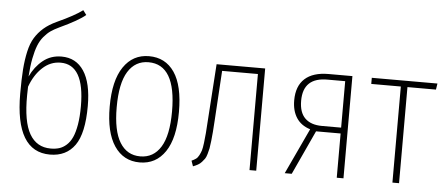

<svg xmlns="http://www.w3.org/2000/svg" viewBox="-50 -849 2263 973"><g transform="rotate(5 1081.5 -362.0)"><path d="M248 -490.2Q321.8 -490.2 361.8 -429.7Q401.9 -369.1 401.9 -252Q401.9 -112.8 358.2 -51.5Q314.5 9.8 231.9 9.8Q55.2 9.8 55.2 -285.2Q55.2 -358.4 58.8 -408Q62.5 -457.5 72 -500Q81.5 -542.5 99.1 -571Q116.7 -599.6 142.8 -622.3Q168.9 -645 208 -663.1Q296.9 -703.6 336.9 -733.9L354 -710.9Q318.8 -680.7 223.1 -636.2Q197.3 -624 180.2 -612.1Q163.1 -600.1 146.5 -580.3Q129.9 -560.5 119.4 -533.9Q108.9 -507.3 101.1 -467.8Q93.3 -428.2 89.8 -375Q113.8 -425.8 153.6 -458Q193.4 -490.2 248 -490.2ZM232.9 -21Q257.3 -21 276.4 -26.9Q295.4 -32.7 313 -48.3Q330.6 -64 342 -89.1Q353.5 -114.3 360.4 -154.3Q367.2 -194.3 367.2 -248Q367.2 -459 246.1 -459Q194.3 -459 154.1 -421.6Q113.8 -384.3 91.8 -323.2L90.8 -279.8Q89.4 -145.5 125.5 -83.3Q161.6 -21 232.9 -21Z M689.5 -530.8Q772.9 -530.8 818.8 -463.6Q864.7 -396.5 864.7 -262.2Q864.7 -128.9 817.9 -59.6Q771 9.8 688.5 9.8Q605.5 9.8 559.1 -59.3Q512.7 -128.4 512.7 -258.8Q512.7 -391.6 560.1 -461.2Q607.4 -530.8 689.5 -530.8ZM689.5 -500Q622.6 -500 585.4 -440.7Q548.3 -381.3 548.3 -258.8Q548.3 -139.2 584.7 -80.1Q621.1 -21 688.5 -21Q755.9 -21 792.7 -80.6Q829.6 -140.1 829.6 -262.2Q829.6 -500 689.5 -500Z M1033.7 -520H1280.8V0H1246.6V-488.8H1064.5L1048.8 -233.9Q1046.4 -195.8 1044.9 -176.5Q1043.5 -157.2 1040.5 -130.6Q1037.6 -104 1035.2 -91.8Q1032.7 -79.6 1027.8 -62.7Q1022.9 -45.9 1017.3 -38.1Q1011.7 -30.3 1003.2 -20.8Q994.6 -11.2 984.1 -5.4Q973.6 0.5 959.5 5.9L949.7 -22Q962.9 -27.8 971.7 -34.2Q980.5 -40.5 987.3 -53.7Q994.1 -66.9 997.8 -78.6Q1001.5 -90.3 1004.9 -117.7Q1008.3 -145 1010 -167.5Q1011.7 -189.9 1014.6 -235.8Z M1603.5 -520H1724.6V0H1690.4V-225.1H1565.4L1461.4 0H1425.8L1534.7 -232.9Q1488.3 -247.1 1464.8 -283Q1441.4 -318.8 1441.4 -372.1Q1441.4 -444.8 1482.9 -482.4Q1524.4 -520 1603.5 -520ZM1592.8 -254.9H1690.4V-491.2H1602.5Q1476.6 -492.7 1476.6 -373Q1476.6 -313.5 1506.6 -284.2Q1536.6 -254.9 1592.8 -254.9Z M2157.2 -520 2152.3 -488.8H2007.3V0H1973.6V-488.8H1823.2V-520Z"/></g></svg>

Font: Fira Sans Compressed UltraLight
Style: Regular
Weight: 200
Width: 1
Designer: Carrois Corporate & Edenspiekermann AG
Foundry: Carrois Corporate GbR & Edenspiekermann AG
Version: Version 4.203;PS 004.203;hotconv 1.0.88;makeotf.lib2.5.64775